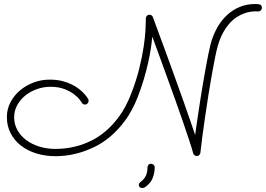

<svg xmlns="http://www.w3.org/2000/svg" viewBox="-20 -776 1339 967"><path d="M1298.8 -734.4Q1297.9 -727.1 1292.5 -722.7Q1287.1 -718.3 1280.3 -718.3Q1279.3 -718.3 1276.9 -718.5Q1274.4 -718.8 1265.6 -718.8Q1256.3 -718.8 1241.9 -716.8Q1227.5 -714.8 1210.2 -708.7Q1192.9 -702.6 1174.1 -690.9Q1155.3 -679.2 1137.2 -659.4Q1119.1 -639.6 1103 -610.6Q1086.9 -581.5 1075.7 -540.5Q1069.8 -520 1062.3 -481.7Q1054.7 -443.4 1046.1 -395.5Q1037.6 -347.7 1029.1 -293.5Q1020.5 -239.3 1012.9 -187Q1005.4 -134.8 999 -87.6Q992.7 -40.5 989.3 -6.8Q988.3 -0.5 983.6 4.6Q979 9.8 972.2 9.8Q965.3 9.8 960.2 6.3Q955.1 2.9 953.1 -3.9Q946.8 -27.3 933.1 -68.8Q919.4 -110.4 901.6 -162.4Q883.8 -214.4 862.8 -272.9Q841.8 -331.5 821 -388.9Q800.3 -446.3 781 -498.8Q761.7 -551.3 747.1 -591.3Q744.6 -564 739.5 -530.5Q734.4 -497.1 725.8 -458.7Q717.3 -420.4 704.6 -377.7Q691.9 -335 674.3 -289.1Q647 -218.8 610.1 -168.9Q573.2 -119.1 532.7 -85.9Q492.2 -52.7 450.4 -33.4Q408.7 -14.2 372.1 -4.4Q335.4 5.4 306.2 8.1Q276.9 10.7 261.2 10.7Q207.5 10.7 162.4 -3.4Q117.2 -17.6 84.2 -43.7Q51.3 -69.8 33 -106.2Q14.6 -142.6 14.6 -186.5Q14.6 -226.1 32.5 -260.5Q50.3 -294.9 80.3 -320.3Q110.4 -345.7 149.2 -360.4Q188 -375 230 -375Q264.6 -375 292.2 -368.2Q319.8 -361.3 341.1 -350.8Q362.3 -340.3 377.7 -328.1Q393.1 -315.9 403.1 -304.9Q413.1 -293.9 418.2 -286.1Q423.3 -278.3 424.3 -276.9Q426.3 -272.9 426.3 -268.1Q426.3 -261.2 421.1 -255.4Q416 -249.5 407.7 -249.5Q397 -249.5 391.6 -259.3Q391.1 -260.7 382.1 -273.2Q373 -285.6 354.2 -300.3Q335.4 -314.9 305.7 -326.9Q275.9 -338.9 233.4 -338.9Q198.7 -338.9 165.8 -327.1Q132.8 -315.4 107.4 -294.9Q82 -274.4 66.7 -246.3Q51.3 -218.3 51.3 -185.5Q51.3 -149.9 67.9 -120.4Q84.5 -90.8 113 -69.8Q141.6 -48.8 179.4 -37.4Q217.3 -25.9 260.3 -25.9Q276.9 -25.9 304.2 -28.3Q331.5 -30.8 365.5 -39.6Q399.4 -48.3 437 -66.2Q474.6 -84 511.2 -114.7Q547.9 -145.5 581.3 -191.4Q614.7 -237.3 640.1 -302.7Q666.5 -370.1 681.4 -430.9Q696.3 -491.7 703.6 -540.5Q710.9 -589.4 712.6 -623.8Q714.4 -658.2 714.4 -672.9V-682.6Q714.4 -690.4 719.5 -696Q724.6 -701.7 732.9 -701.7Q745.1 -701.7 750 -689.5Q751.5 -686 758.5 -666.5Q765.6 -647 777.1 -616Q788.6 -585 803.5 -544.4Q818.4 -503.9 835 -458.3Q851.6 -412.6 869.1 -363.8Q886.7 -314.9 903.6 -267.6Q920.4 -220.2 935.5 -176.3Q950.7 -132.3 962.9 -96.2Q968.3 -135.3 974.6 -179Q981 -222.7 988 -267.3Q995.1 -312 1002.2 -355Q1009.3 -397.9 1016.4 -435.5Q1023.4 -473.1 1029.3 -502.9Q1035.2 -532.7 1040 -550.8Q1050.8 -593.8 1070.8 -631.1Q1090.8 -668.5 1119.4 -696.3Q1147.9 -724.1 1184.8 -740Q1221.7 -755.9 1266.6 -755.9Q1283.7 -755.9 1291.3 -752Q1298.8 -748 1298.8 -736.8V-734.4ZM759.3 66.4Q759.3 93.3 749.5 119.4Q739.7 145.5 711.9 166Q709 168 704.8 169.4Q700.7 170.9 696.3 170.9Q688 170.9 683.6 166.5Q679.2 162.1 679.2 156.2Q679.2 147 687 141.1Q706.1 127 714.4 109.6Q722.7 92.3 722.7 67.9Q722.7 60.1 727.3 54.4Q731.9 48.8 740.2 48.8Q747.6 48.8 753.2 53.5Q758.8 58.1 759.3 66.4Z"/></svg>

Font: Sacramento
Style: Regular
Weight: 400
Designer: Astigmatic (AOETI)
Foundry: Astigmatic (AOETI)
Version: Version 1.000